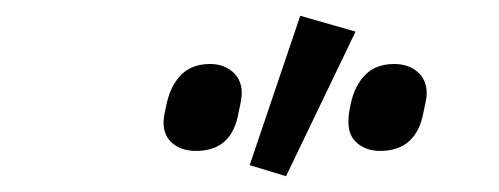

<svg xmlns="http://www.w3.org/2000/svg" viewBox="-20 -807 632 243"><path d="M342 -584 296 -598 360 -787 430 -767ZM228 -616Q210 -616 198.5 -625.5Q187 -635 187 -652Q187 -657 188 -662Q189 -667 191 -676Q196 -699 209.5 -712.5Q223 -726 246 -726Q263 -726 274.5 -716Q286 -706 286 -689Q286 -682 282 -665Q274 -616 228 -616ZM461 -616Q444 -616 432.5 -625.5Q421 -635 421 -652Q421 -657 421.5 -662Q422 -667 424 -676Q429 -699 442.5 -712.5Q456 -726 479 -726Q497 -726 508.5 -716Q520 -706 520 -689Q520 -684 519 -679.5Q518 -675 516 -665Q507 -616 461 -616Z"/></svg>

Font: IBM Plex Sans Text
Style: Italic
Weight: 450
Italic angle: -11°
Designer: Mike Abbink, Paul van der Laan, Pieter van Rosmalen
Foundry: Bold Monday
Version: Version 3.005